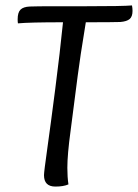

<svg xmlns="http://www.w3.org/2000/svg" viewBox="-20 -684 508 707"><path d="M46 -598Q45 -604 45 -613Q45 -638 55.5 -648.5Q66 -659 90 -660Q113 -661 187 -661H293Q434 -661 466 -664Q468 -654 468 -644Q468 -623 457.5 -614Q447 -605 423 -603Q395 -602 296 -602Q274 -468 266 -404L240 -203Q228 -115 228 -66Q228 -32 232 -5Q214 3 184 3Q142 3 142 -39Q142 -51 154 -136Q166 -221 183.5 -357Q201 -493 212 -602Q89 -602 46 -598Z"/></svg>

Font: Overlock
Style: Italic
Weight: 400
Designer: Dario Muhafara
Foundry: Dario Manuel Muhafara
Version: Version 1.002